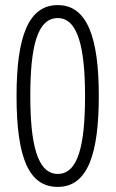

<svg xmlns="http://www.w3.org/2000/svg" viewBox="-20 -815 454 754"><path d="M368 -439C368 -666 323 -795 207 -795C91 -795 45 -670 45 -438C45 -191 95 -81 207 -81C326 -81 368 -214 368 -439ZM99 -438C99 -631 126 -744 207 -744C286 -744 314 -627 314 -438C314 -246 287 -132 207 -132C127 -132 99 -248 99 -438Z"/></svg>

Font: Noto Sans Kannada UI ExtraCondensed Light
Style: Regular
Weight: 300
Width: 2
Designer: Jelle Bosma - Monotype Design Team
Foundry: Monotype Imaging Inc.
Version: Version 2.005